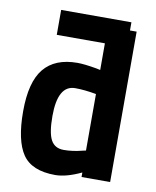

<svg xmlns="http://www.w3.org/2000/svg" viewBox="-84 -803 717 880"><g transform="rotate(10 274.5 -363.0)"><path d="M129 -622V-738H456V-700H487V0H354V-21Q284 12 233 12Q124 12 81 -51Q38 -114 38 -250.5Q38 -387 89.5 -449.5Q141 -512 245 -512Q277 -512 334 -502L353 -498V-622ZM339 -120 353 -123V-386Q298 -396 255 -396Q174 -396 174 -252Q174 -174 192 -141Q210 -108 251.5 -108Q293 -108 339 -120Z"/></g></svg>

Font: Titillium Web
Style: Bold
Weight: 700
Version: Version 1.001;PS 57.000;hotconv 1.0.70;makeotf.lib2.5.55311